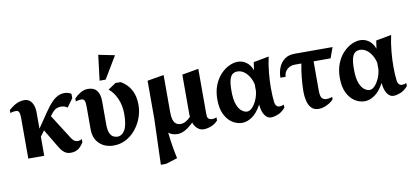

<svg xmlns="http://www.w3.org/2000/svg" viewBox="-81 -998 3287 1516"><g transform="rotate(-10 1562.5 -240.5)"><path d="M78.1 0V-328.9Q78.1 -359.9 70.9 -373.4Q63.8 -387 47.3 -387Q35.4 -387 23.2 -384.9Q11 -382.8 1.4 -378V-403Q27.6 -426 49.4 -438.4Q71.2 -450.7 90.1 -455.4Q108.9 -460 123.9 -460Q151.9 -460 169.6 -445.6Q187.4 -431.1 196.6 -405.6Q205.9 -380.1 205.9 -346V-217.5L290 -340.3Q320.2 -385 346.3 -411.3Q372.4 -437.5 397.3 -448.8Q422.2 -460.1 447.1 -460.1Q464.9 -460.1 479.3 -455.5Q493.7 -450.9 502.7 -443.9V-409.1L453.7 -342.3Q444.2 -350.6 431.2 -354.9Q418.1 -359.3 402.1 -359.3Q385.4 -359.3 368.7 -353Q352.1 -346.8 334.6 -327.4L312.1 -298.9L436.6 -103Q449.4 -82.9 461.6 -75.7Q473.9 -68.6 487.9 -68.6Q496.9 -68.6 505.2 -70.9Q513.6 -73.1 521.1 -78.9V-52.9Q497.7 -15.1 473.6 -1Q449.5 13.1 417.7 13.1Q388 13.1 367.1 -2.6Q346.3 -18.2 326.3 -51.9L239.1 -197.5L205.9 -153.3V0Z M762.6 15.6Q691.3 15.6 647.1 -26.6Q602.9 -68.8 602.9 -142.4V-328Q602.9 -360 595.7 -373.5Q588.5 -387 572 -387Q560.1 -387 547.9 -384.9Q535.8 -382.8 526.1 -378V-403Q547 -425.5 575.8 -442.8Q604.6 -460 636.7 -460Q684.7 -460 707.8 -430Q730.9 -400 730.9 -346V-158.4Q730.9 -114.4 741.3 -90.1Q751.7 -65.9 768.4 -56.9Q785 -48 802.1 -48Q838.8 -48 862.1 -87.4Q885.4 -126.9 885.4 -216.1Q885.4 -284.4 860.8 -339.9Q836.3 -395.4 797.1 -425.9L859.1 -468.1H901Q952.5 -439 980.6 -389.2Q1008.7 -339.5 1008.7 -268Q1008.7 -212.6 989.6 -162Q970.4 -111.4 936.9 -71.1Q903.5 -30.9 858.9 -7.6Q814.4 15.6 762.6 15.6ZM739.4 -507.9 764.1 -711 894 -684.9 788 -507.9Z M1100.4 230 1112.4 -134V-441.9L1244.9 -464.1V-169Q1244.9 -129.7 1252.3 -105.8Q1259.7 -81.9 1274.7 -70.9Q1289.7 -60 1311 -60Q1330.4 -60 1351.6 -71.1Q1372.8 -82.3 1392.1 -103.4Q1390.3 -115.9 1390.6 -127.1Q1390.9 -138.3 1390.9 -148.5V-441.7L1523.1 -464.7V-144.1Q1523.1 -130.1 1523.1 -110.9Q1523 -91.8 1525.9 -78.1Q1529 -65.9 1539.9 -60.4Q1550.9 -54.9 1562.9 -54.9Q1573.2 -54.9 1581.1 -56.7Q1588.9 -58.5 1598.1 -62.6V-37.4Q1580.1 -17.5 1558.9 -6.4Q1537.6 4.6 1517.9 8.7Q1498.3 12.9 1485 12.9Q1463.4 12.9 1446.2 2.7Q1429 -7.4 1418.2 -22.8Q1407.4 -38.1 1401.8 -55.4Q1366.1 -20.1 1334.3 -3.1Q1302.5 14 1274 14Q1251.9 14 1232.2 7.3Q1212.5 0.6 1201.5 -10.3Q1207.5 47.4 1216.6 101.9Q1225.7 156.4 1235.7 200.9L1142.2 230Z M1791.8 15.6Q1751 15.6 1713.4 -8.3Q1675.8 -32.3 1652.3 -80.2Q1628.9 -128.1 1628.9 -199.1Q1628.9 -263.7 1648.4 -313.3Q1667.9 -362.9 1699.7 -396.9Q1731.5 -430.9 1768.1 -448.2Q1804.6 -465.6 1838.8 -465.6Q1876.8 -465.6 1908.2 -442.4Q1939.6 -419.2 1954 -376.6Q1956.4 -390.4 1958.8 -409.9Q1961.3 -429.5 1963.4 -441L2087.1 -464Q2073.5 -404.1 2067.3 -337.7Q2061.1 -271.3 2061.1 -216.4Q2061.1 -182.9 2062.6 -154.2Q2064 -125.5 2066.9 -102.9Q2070 -81.1 2079.9 -71.1Q2089.7 -61 2103.9 -61Q2111.7 -61 2121.1 -63.1Q2130.4 -65.1 2138.9 -69.1V-44.1Q2108.9 -10.9 2078 1Q2047.1 12.9 2023 12.9Q2000.4 12.9 1983.4 -4.6Q1966.5 -22.1 1957.4 -49.2Q1948.4 -76.3 1947.3 -103.9Q1912 -39.1 1871.3 -11.8Q1830.6 15.6 1791.8 15.6ZM1844.9 -65.4Q1866.1 -65.4 1886.6 -86.8Q1907.1 -108.2 1922.1 -142.7Q1937.1 -177.1 1941.1 -215.5Q1940.5 -229.1 1940.7 -240.7Q1940.9 -252.2 1941 -265.3Q1933 -301.6 1915.1 -330.2Q1897.3 -358.8 1873.6 -374.7Q1849.9 -390.6 1822.6 -390.6Q1802.5 -390.6 1786 -380.1Q1769.5 -369.6 1760.1 -338.9Q1750.6 -308.1 1750.6 -246.9Q1750.6 -176 1766 -136.7Q1781.4 -97.4 1803.6 -81.4Q1825.7 -65.4 1844.9 -65.4Z M2405.9 12Q2368.1 12 2346.9 -10.9Q2325.6 -33.7 2317.2 -70.2Q2308.8 -106.6 2309.1 -147.1Q2309.9 -198.6 2315.6 -255.8Q2321.4 -313 2331.9 -364.9H2278.1Q2241.9 -364.9 2216.7 -341.4Q2191.6 -317.9 2191.6 -283.1H2149.4Q2149.4 -325.4 2164.4 -363.5Q2179.4 -401.6 2211.1 -425.8Q2242.9 -450 2291.9 -450H2596.9L2566.1 -364.9H2429.9V-145Q2429.9 -131 2430.4 -117Q2430.9 -103 2433.9 -90Q2437.9 -72 2450 -63Q2462.1 -54 2481.1 -54Q2491.1 -54 2501.9 -56.2Q2512.7 -58.5 2525.7 -62.6V-44.6Q2515.5 -31 2495.6 -17.9Q2475.7 -4.9 2452.4 3.6Q2429 12 2405.9 12Z M2773.8 15.6Q2733 15.6 2695.4 -8.3Q2657.8 -32.3 2634.3 -80.2Q2610.9 -128.1 2610.9 -199.1Q2610.9 -263.7 2630.4 -313.3Q2649.9 -362.9 2681.7 -396.9Q2713.5 -430.9 2750.1 -448.2Q2786.6 -465.6 2820.8 -465.6Q2858.8 -465.6 2890.2 -442.4Q2921.6 -419.2 2936 -376.6Q2938.4 -390.4 2940.8 -409.9Q2943.3 -429.5 2945.4 -441L3069.1 -464Q3055.5 -404.1 3049.3 -337.7Q3043.1 -271.3 3043.1 -216.4Q3043.1 -182.9 3044.6 -154.2Q3046 -125.5 3048.9 -102.9Q3052 -81.1 3061.9 -71.1Q3071.7 -61 3085.9 -61Q3093.7 -61 3103.1 -63.1Q3112.4 -65.1 3120.9 -69.1V-44.1Q3090.9 -10.9 3060 1Q3029.1 12.9 3005 12.9Q2982.4 12.9 2965.4 -4.6Q2948.5 -22.1 2939.4 -49.2Q2930.4 -76.3 2929.3 -103.9Q2894 -39.1 2853.3 -11.8Q2812.6 15.6 2773.8 15.6ZM2826.9 -65.4Q2848.1 -65.4 2868.6 -86.8Q2889.1 -108.2 2904.1 -142.7Q2919.1 -177.1 2923.1 -215.5Q2922.5 -229.1 2922.7 -240.7Q2922.9 -252.2 2923 -265.3Q2915 -301.6 2897.1 -330.2Q2879.3 -358.8 2855.6 -374.7Q2831.9 -390.6 2804.6 -390.6Q2784.5 -390.6 2768 -380.1Q2751.5 -369.6 2742.1 -338.9Q2732.6 -308.1 2732.6 -246.9Q2732.6 -176 2748 -136.7Q2763.4 -97.4 2785.6 -81.4Q2807.7 -65.4 2826.9 -65.4Z"/></g></svg>

Font: Ancizar Serif Light
Style: Regular
Weight: 300
Designer: Cesar Puertas, Viviana Monsalve, Julian Moncada, Julian Prieto, Jose Castro, Felipe Aragon, Mariel Hernandez, Sara Alarc
Version: Version 8.100